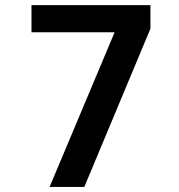

<svg xmlns="http://www.w3.org/2000/svg" viewBox="-20 -736 706 756"><path d="M175.3 0 442.4 -635.3 456.1 -608.9H104V-715.8H572.3V-623L312 0Z"/></svg>

Font: Monda SemiBold
Style: Regular
Weight: 600
Designer: Vernon Adams
Foundry: Vernon Adams
Version: Version 2.200